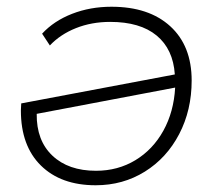

<svg xmlns="http://www.w3.org/2000/svg" viewBox="-20 -546 634 570"><path d="M549 -307Q549 -219 512 -148Q475 -77 410 -36.5Q345 4 264 4Q161 4 101.5 -54.5Q42 -113 42 -218L43 -239L499 -325Q494 -400 445 -440.5Q396 -481 307 -481Q252 -481 205.5 -462.5Q159 -444 128 -411L105 -446Q140 -484 194 -505Q248 -526 311 -526Q422 -526 485.5 -468Q549 -410 549 -307ZM500 -286 89 -208Q88 -129 135.5 -84Q183 -39 265 -39Q330 -39 382 -70.5Q434 -102 465 -158Q496 -214 500 -286Z"/></svg>

Font: Montserrat Alternates Light
Style: Italic
Weight: 300
Italic angle: -11.3°
Designer: Julieta Ulanovsky
Foundry: Julieta Ulanovsky
Version: Version 7.200